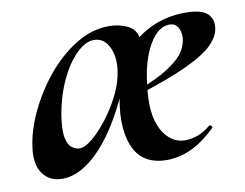

<svg xmlns="http://www.w3.org/2000/svg" viewBox="-54 -471 709 556"><g transform="rotate(-10 300.0 -193.0)"><path d="M88 13Q51 13 31 -14.5Q11 -42 18 -91Q24 -139 49 -192.5Q74 -246 112.5 -293Q151 -340 198.5 -369.5Q246 -399 297 -399Q326 -399 350.5 -387.5Q375 -376 379 -350Q364 -324 347.5 -298Q331 -272 316 -246Q288 -172 251 -113Q214 -54 172 -20.5Q130 13 88 13ZM152 -65Q168 -65 190 -83Q212 -101 234.5 -130Q257 -159 274 -191.5Q291 -224 297 -254Q307 -301 292.5 -334Q278 -367 247 -367Q222 -367 195.5 -341Q169 -315 148 -271Q127 -227 117 -171Q110 -126 114.5 -103.5Q119 -81 130.5 -73Q142 -65 152 -65ZM396 12Q322 12 297.5 -49.5Q273 -111 296 -211L331 -305Q368 -352 416.5 -375.5Q465 -399 520 -399Q570 -399 587 -381.5Q604 -364 599 -338Q596 -316 573 -292.5Q550 -269 494.5 -243Q439 -217 337 -185L338 -196Q369 -209 405 -226Q441 -243 468.5 -267Q496 -291 501 -323Q503 -334 500.5 -345.5Q498 -357 491 -365Q484 -373 470 -373Q437 -373 411 -329Q385 -285 377 -215Q365 -126 390 -80.5Q415 -35 458 -35Q476 -35 495 -42Q514 -49 532 -64Q535 -67 539 -63Q543 -59 540 -56Q501 -19 466 -3.5Q431 12 396 12Z"/></g></svg>

Font: Cormorant Infant Light
Style: Italic
Weight: 300
Italic angle: -10°
Designer: Christian Thalmann (Catharsis Fonts)
Foundry: Catharsis Fonts
Version: Version 4.001